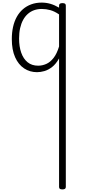

<svg xmlns="http://www.w3.org/2000/svg" viewBox="-20 -539 687 1479"><path d="M265 17Q210 17 166 -12Q122 -41 96.5 -98Q71 -155 71 -238Q71 -288 80.5 -331Q90 -374 109 -408.5Q128 -443 156 -467.5Q184 -492 220.5 -505.5Q257 -519 301 -519Q336 -519 368.5 -509.5Q401 -500 435 -480V-496Q435 -506 441.5 -510.5Q448 -515 461 -515Q475 -515 481 -510.5Q487 -506 487 -496V901Q487 911 480.5 915.5Q474 920 460 920Q447 920 441 915.5Q435 911 435 901V-89Q411 -46 381.5 -23Q352 0 322 8.5Q292 17 265 17ZM127 -242Q127 -180 143.5 -133Q160 -86 192.5 -59.5Q225 -33 274 -33Q306 -33 336.5 -46.5Q367 -60 392.5 -92.5Q418 -125 435 -181V-428Q400 -452 367.5 -461Q335 -470 302 -470Q270 -470 243 -460.5Q216 -451 194.5 -432Q173 -413 158 -385.5Q143 -358 135 -322Q127 -286 127 -242Z"/></svg>

Font: Playwrite BE WAL ExtraLight
Style: Regular
Weight: 250
Version: Version 1.002